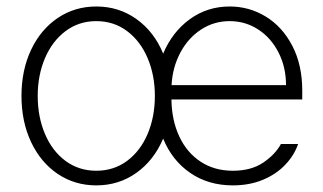

<svg xmlns="http://www.w3.org/2000/svg" viewBox="-20 -558 991 589"><path d="M45.9 -263.7Q45.9 -342.8 75.4 -405.3Q105 -467.8 157.2 -502.9Q209.5 -538.1 275.4 -538.1Q344.7 -538.1 398.9 -499.3Q453.1 -460.4 480.5 -393.6Q508.8 -460.4 562.5 -499.3Q616.2 -538.1 684.6 -538.1Q744.6 -538.1 795.4 -507.1Q846.2 -476.1 876.7 -417.5Q907.2 -358.9 907.2 -280.3V-252.9H505.9Q506.8 -189 530 -139.4Q553.2 -89.8 595.5 -62Q637.7 -34.2 694.3 -34.2Q750.5 -34.2 787.4 -59.1Q824.2 -84 841.8 -116.2H894.5Q882.8 -82 855.5 -53Q828.1 -23.9 786.9 -6.6Q745.6 10.7 694.3 10.7Q619.1 10.7 563.5 -27.6Q507.8 -65.9 480.5 -132.8Q452.1 -65.9 398.2 -27.6Q344.2 10.7 275.4 10.7Q209.5 10.7 157.2 -24.4Q105 -59.6 75.4 -122.1Q45.9 -184.6 45.9 -263.7ZM455.1 -263.7Q455.1 -327.1 432.9 -379.6Q410.6 -432.1 369.9 -462.6Q329.1 -493.2 275.4 -493.2Q221.7 -493.2 180.9 -462.4Q140.1 -431.6 117.9 -379.4Q95.7 -327.1 95.7 -263.7Q95.7 -199.7 117.9 -147.2Q140.1 -94.7 180.9 -64.5Q221.7 -34.2 275.4 -34.2Q329.1 -34.2 369.9 -64.5Q410.6 -94.7 432.9 -147.2Q455.1 -199.7 455.1 -263.7ZM857.4 -296.9Q857.4 -351.6 834.7 -396.5Q812 -441.4 772.5 -467.3Q732.9 -493.2 684.6 -493.2Q636.2 -493.2 596.7 -467.3Q557.1 -441.4 533.2 -396.5Q509.3 -351.6 506.3 -296.9Z"/></svg>

Font: Pretendard Std ExtraLight
Style: Regular
Weight: 200
Designer: Base glyphs from Inter by Rasmus Andersson; Hangeul glyphs from Noto Sans CJK(Source Han Sans) by Jang Soo-young and Kan
Foundry: Kil Hyung-jin
Version: Version 1.309